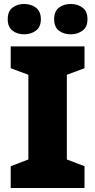

<svg xmlns="http://www.w3.org/2000/svg" viewBox="-20 -948 480 968"><path d="M406 0H34V-110L123 -144V-571L34 -604V-714H406V-604L317 -571V-144L406 -110ZM19 -851Q19 -891 43 -909.5Q67 -928 102 -928Q136 -928 161 -909.5Q186 -891 186 -851Q186 -812 161 -793.5Q136 -775 102 -775Q67 -775 43 -793.5Q19 -812 19 -851ZM253 -851Q253 -891 277 -909.5Q301 -928 337 -928Q371 -928 396 -909.5Q421 -891 421 -851Q421 -812 396 -793.5Q371 -775 337 -775Q301 -775 277 -793.5Q253 -812 253 -851Z"/></svg>

Font: Noto Sans Thaana Black
Style: Regular
Weight: 900
Designer: David Williams
Foundry: Google Inc.
Version: Version 3.001; ttfautohint (v1.8.4.7-5d5b)